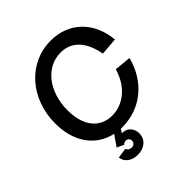

<svg xmlns="http://www.w3.org/2000/svg" viewBox="-246 -878 1256 1256"><g transform="rotate(-45 382.0 -250.0)"><path d="M363 16C531 16 668 -96 713 -271L597 -282C563 -161 473 -84 367 -84C253 -84 184 -171 184 -315C184 -488 284 -615 419 -615C520 -615 586 -545 610 -414L731 -424C714 -602 596 -716 428 -716C222 -716 66 -541 66 -311C66 -140 152 -21 291 9L239 84L287 106C294 98 303 94 313 94C330 94 342 106 342 123C342 141 329 154 309 154C292 154 278 145 273 130L203 140C207 185 248 216 304 216C367 216 410 178 410 123C410 76 378 42 332 42H329L346 16Z"/></g></svg>

Font: Uncut Sans Semibold Italic
Style: Regular
Weight: 600
Italic angle: -11°
Designer: Kasper Nordkvist
Foundry: UNCUT.wtf
Version: Version 1.304;Glyphs 3.2 (3246)